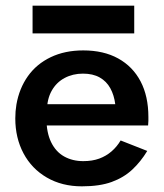

<svg xmlns="http://www.w3.org/2000/svg" viewBox="-20 -648 579 678"><path d="M99 -205H503Q504 -214 504 -221.5Q504 -229 504 -235Q504 -308 476.5 -360.5Q449 -413 397.5 -441.5Q346 -470 274 -470Q209 -470 159 -446Q109 -422 78.5 -379Q48 -336 38 -279Q36 -267 35 -255Q34 -243 34 -230Q34 -161 63 -106.5Q92 -52 145.5 -21Q199 10 269 10Q332 10 374.5 -5.5Q417 -21 447 -49Q477 -77 500 -115L406 -152Q393 -130 374 -113.5Q355 -97 330.5 -88Q306 -79 274 -79Q236 -79 206.5 -95.5Q177 -112 160.5 -146Q144 -180 144 -230L146 -258Q146 -298 162.5 -327.5Q179 -357 208 -372.5Q237 -388 273 -388Q308 -388 332 -374.5Q356 -361 369.5 -336.5Q383 -312 387 -280H99ZM95 -530H454V-628H95Z"/></svg>

Font: Jost Medium
Style: Regular
Weight: 500
Version: Version 3.710